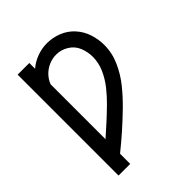

<svg xmlns="http://www.w3.org/2000/svg" viewBox="-207 -661 989 989"><g transform="rotate(-45 288.0 -166.5)"><path d="M80 205H165V131Q211 94 254.5 55.5Q298 17 340 -24Q382 -65 418.5 -110Q455 -155 479.5 -209.5Q504 -264 504 -322Q504 -364 491 -404Q478 -444 449.5 -475.5Q421 -507 381.5 -522.5Q342 -538 300 -538Q264 -538 228.5 -525Q193 -512 165 -488V-530H80ZM165 25V-375Q175 -401 194.5 -421Q214 -441 240 -452Q266 -463 293 -463Q329 -463 360.5 -443.5Q392 -424 405.5 -390.5Q419 -357 419 -321Q419 -277 400.5 -236Q382 -195 354.5 -160.5Q327 -126 295.5 -95Q264 -64 231 -34Q198 -4 165 25Z"/></g></svg>

Font: Iosevka Sparkle
Style: Regular
Weight: 400
Designer: Belleve Invis
Foundry: Belleve Invis
Version: Version 4.5.0; ttfautohint (v1.8.3)